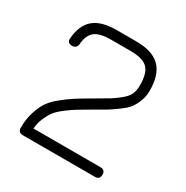

<svg xmlns="http://www.w3.org/2000/svg" viewBox="-150 -770 868 896"><g transform="rotate(30 283.5 -322.0)"><path d="M480 0H92Q66 0 66 -26Q66 -71 77 -107Q88 -143 104 -169Q120 -195 153 -222Q186 -249 215 -267.5Q244 -286 296 -316Q343 -343 363 -355.5Q383 -368 407.5 -388Q432 -408 440.5 -428Q449 -448 449 -475Q449 -540 423 -566Q397 -592 332 -592H225Q166 -592 139.5 -571.5Q113 -551 109 -502Q106 -476 82 -476Q54 -476 57 -503Q63 -576 104 -610Q145 -644 225 -644H332Q419 -644 460 -603Q501 -562 501 -475Q501 -445 490.5 -418.5Q480 -392 467.5 -375Q455 -358 425.5 -336.5Q396 -315 379.5 -304.5Q363 -294 322 -271Q274 -243 251.5 -229.5Q229 -216 199.5 -193.5Q170 -171 157 -153Q144 -135 133 -109.5Q122 -84 119 -52H480Q506 -52 506 -26Q506 0 480 0Z"/></g></svg>

Font: Jura
Style: Regular
Weight: 400
Designer: Daniel Johnson, Alexei Vanyashin
Foundry: Daniel Johnson
Version: Version 5.103